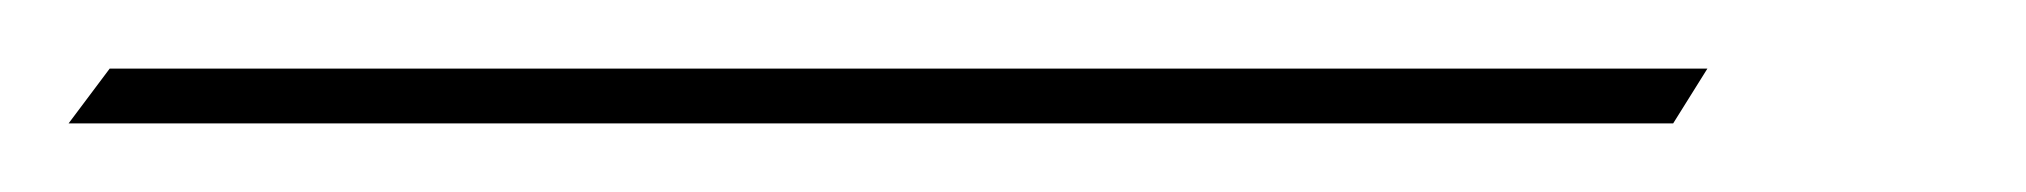

<svg xmlns="http://www.w3.org/2000/svg" viewBox="-64 -4 591 56"><path d="M434 16 424 32H-44L-32 16Z"/></svg>

Font: Monsieur La Doulaise
Style: Regular
Weight: 400
Designer: Alejandro Paul
Foundry: Alejandro Paul
Version: Version 1.000